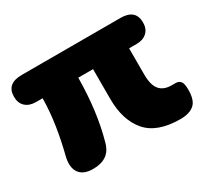

<svg xmlns="http://www.w3.org/2000/svg" viewBox="-115 -651 879 821"><g transform="rotate(-30 325.0 -240.5)"><path d="M134 9Q86 9 66.5 -18.5Q47 -46 58 -94Q76 -165 86 -230.5Q96 -296 97 -361H65Q32 -361 13 -378.5Q-6 -396 -6 -427Q-6 -492 69 -492H557Q631 -492 631 -427Q631 -396 612 -378.5Q593 -361 561 -361H524V-231Q524 -180 543.5 -156.5Q563 -133 603 -133Q608 -133 612.5 -133Q617 -133 621 -133Q637 -133 646 -123Q655 -113 655 -81Q655 -29 631.5 -9Q608 11 564 11Q449 11 397.5 -49Q346 -109 346 -214V-361H273Q272 -275 262.5 -202Q253 -129 235 -65Q225 -26 199.5 -8.5Q174 9 134 9Z"/></g></svg>

Font: Chiron GoRound TC H
Style: Regular
Weight: 900
Designer: Ryoko NISHIZUKA 西塚涼子 (kana, bopomofo & ideographs); Paul D. Hunt (Latin, Greek & Cyrillic); Sandoll Communications 산돌커뮤니
Foundry: Adobe
Version: Version 1.000;hotconv 1.1.1;makeotfexe 2.6.0